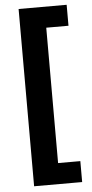

<svg xmlns="http://www.w3.org/2000/svg" viewBox="-59 -748 449 941"><g transform="rotate(-5 165.5 -278.0)"><path d="M306.2 55.2H196.8V-610.8H306.2V-713.9H69.8V158.2H306.2Z"/></g></svg>

Font: Open Sans bold
Style: Bold
Weight: 700
Foundry: Ascender Corporation
Version: Version 1.100;PS 001.100;hotconv 1.0.88;makeotf.lib2.5.64775